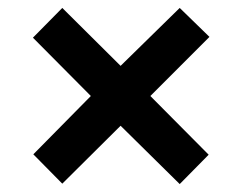

<svg xmlns="http://www.w3.org/2000/svg" viewBox="-20 -595 612 484"><path d="M433 -575 508 -502 359 -353 506 -205 433 -131 284 -278 137 -132 64 -206 209 -353 63 -500 137 -575 284 -429Z"/></svg>

Font: Noto Sans Ol Chiki
Style: Regular
Weight: 400
Designer: Monotype Design Team, Lewis McGuffie
Foundry: Monotype Imaging Inc.
Version: Version 2.003